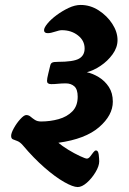

<svg xmlns="http://www.w3.org/2000/svg" viewBox="-20 -659 520 776"><path d="M25 -110Q25 -99 32 -96Q39 -93 50 -89Q61 -85 73 -71Q116 -20 159.5 18Q203 56 239 76.5Q275 97 294 97Q311 97 331 79.5Q351 62 366 37Q381 12 381 -7Q381 -17 379 -34Q377 -51 368 -51Q363 -51 357 -43Q351 -35 344.5 -26.5Q338 -18 331 -18Q325 -18 302.5 -28.5Q280 -39 255.5 -54Q231 -69 216 -82Q325 -97 380.5 -145Q436 -193 436 -248Q436 -283 420 -307.5Q404 -332 379.5 -347Q355 -362 331 -367Q358 -374 386.5 -393Q415 -412 435 -439.5Q455 -467 455 -497Q455 -530 434 -562.5Q413 -595 379 -617Q345 -639 306 -639Q283 -639 257.5 -627Q232 -615 209 -598Q186 -581 172 -564Q158 -547 158 -537Q158 -525 173 -525Q185 -525 202.5 -531Q220 -537 230 -537Q268 -537 295 -516Q322 -495 322 -463Q322 -435 299.5 -422Q277 -409 213 -409Q197 -409 191 -406Q185 -403 183 -394Q180 -381 175 -361Q170 -341 170 -332Q170 -319 187 -319Q201 -319 215 -320.5Q229 -322 246 -322Q267 -322 280.5 -310Q294 -298 294 -268Q294 -231 272.5 -209Q251 -187 217 -177.5Q183 -168 146 -168Q131 -168 121 -174.5Q111 -181 103.5 -187.5Q96 -194 86 -194Q77 -194 62 -177.5Q47 -161 36 -141Q25 -121 25 -110Z"/></svg>

Font: Alkatra SemiBold
Style: Regular
Weight: 600
Designer: Suman Bhandary
Version: Version 1.100;gftools[0.9.22]